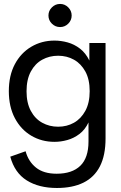

<svg xmlns="http://www.w3.org/2000/svg" viewBox="-20 -725 603 957"><path d="M263.7 212Q173.5 212 113.2 174.1Q52.9 136.3 31.2 55.9L107.6 28.9Q121.4 79.9 159.5 110.4Q197.5 140.9 262.2 140.9Q339.3 140.9 380.2 101.4Q421.1 61.9 421.1 -19.7V-114.7Q403.8 -78.2 376 -57.2Q348.3 -36.1 315.9 -27.1Q283.5 -18 251.5 -18Q187.7 -18 135.9 -48.6Q84.1 -79.2 54 -136.2Q24 -193.1 24 -270.7Q24 -348.6 54 -405Q84.1 -461.4 135.9 -492Q187.7 -522.7 251.5 -522.7Q284.3 -522.7 317.2 -513.6Q350.1 -504.5 378.6 -482.7Q407.1 -460.8 425.4 -423.3V-510.7H506.1V-35.4Q506.1 49.2 478.1 103.9Q450 158.6 396 185.3Q342 212 263.7 212ZM269.7 -93.4Q313.2 -93.4 348.5 -113.2Q383.8 -133 405.4 -172.6Q427 -212.3 427 -270.7Q427 -329.4 405.4 -368.6Q383.8 -407.8 348.5 -427.5Q313.2 -447.2 269.7 -447.2Q226.3 -447.2 190.5 -427.5Q154.6 -407.8 133.5 -368.2Q112.3 -328.6 112.3 -269.9Q112.3 -212.3 133.5 -172.6Q154.6 -133 190.5 -113.2Q226.3 -93.4 269.7 -93.4ZM279.5 -590.1Q255.9 -590.1 238.7 -607Q221.5 -623.9 221.5 -647.6Q221.5 -671.3 238.7 -688.3Q255.9 -705.4 279.5 -705.4Q303.1 -705.4 320.1 -688.3Q337.2 -671.3 337.2 -647.6Q337.2 -623.9 320.1 -607Q303.1 -590.1 279.5 -590.1Z"/></svg>

Font: TikTok Sans Light
Style: Regular
Weight: 300
Version: Version 4.000